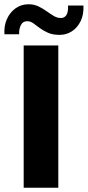

<svg xmlns="http://www.w3.org/2000/svg" viewBox="-40 -880 411 900"><path d="M71 0V-667H233.3V0ZM49.9 -719.3H-19.2Q-21.9 -758.1 -7.7 -790.1Q6.5 -822.1 33 -841.1Q59.4 -860 93.7 -860Q119.1 -860 139.9 -850.2Q160.6 -840.3 177.9 -827.8Q195.1 -815.3 211.6 -805.5Q228 -795.6 245.1 -795.6Q262.6 -795.6 271.5 -809.9Q280.4 -824.1 278.9 -854.1H351.2Q353 -811.1 337.7 -780.3Q322.4 -749.4 296.5 -732.9Q270.6 -716.5 239.2 -716.5Q207.4 -716.5 185.2 -726.3Q163 -736.2 146.5 -748.5Q129.9 -760.9 116.3 -770.7Q102.6 -780.6 87.8 -780.6Q66.4 -780.6 57.3 -761.3Q48.1 -742 49.9 -719.3Z"/></svg>

Font: Maven Pro
Style: Regular
Weight: 400
Designer: Joe Prince
Foundry: Joe Prince
Version: Version 2.103